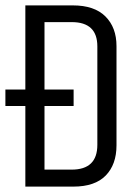

<svg xmlns="http://www.w3.org/2000/svg" viewBox="-23 -692 510 712"><path d="M71 -672H247Q327 -672 368 -631Q409 -590 409 -521V-153Q409 -82 369 -41Q329 0 249 0H71V-299H-3V-360H71ZM338 -155V-520Q338 -610 243 -610H142V-360H250V-299H142V-63H243Q338 -63 338 -155Z"/></svg>

Font: Khand
Style: Regular
Weight: 400
Designer: Devanagari: Sanchit Sawaria, Jyotish Sonowal; Latin: Satya Rajpurohit
Foundry: Indian Type Foundry
Version: Version 1.100;PS 1.0;hotconv 1.0.78;makeotf.lib2.5.61930; tt